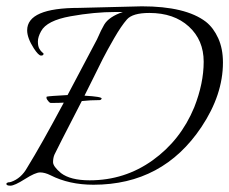

<svg xmlns="http://www.w3.org/2000/svg" viewBox="-22 -569 726 608"><path d="M228 -544 427 -549Q566 -549 630 -500Q654 -481 669 -448Q684 -415 684 -371Q684 -269 616 -167Q494 16 274 16Q197 16 138 -14Q120 -23 105 -23Q90 -23 57 -2Q24 19 11 19Q-2 19 -2 13L0 10L6 8Q6 9 13 7Q45 -4 64 -38Q109 -111 180 -244Q166 -243 139 -243Q135 -243 130 -250Q123 -258 126 -263Q135 -265 192 -268L285 -444Q299 -476 308 -491Q323 -516 367 -531H343Q277 -531 201.5 -517.5Q126 -504 108 -470Q98 -452 98 -437.5Q98 -423 102.5 -415Q107 -407 111.5 -403.5Q116 -400 116 -399Q116 -393 108 -393Q100 -393 85 -416Q64 -449 64 -473Q64 -544 228 -544ZM293 -252Q264 -252 237 -249Q155 -90 150.5 -79.5Q146 -69 146 -55.5Q146 -42 171 -21Q201 2 262 2Q373 2 461.5 -61.5Q550 -125 593 -229Q623 -305 623 -373.5Q623 -442 576 -485Q529 -528 451 -528Q398 -528 380 -507.5Q362 -487 339.5 -448Q317 -409 303 -381.5Q289 -354 272 -319Q255 -284 246 -267V-266Q300 -263 300 -257Q298 -252 293 -252Z"/></svg>

Font: Italianno
Style: Regular
Weight: 400
Designer: Robert E. Leuschke
Foundry: Robert E. Leuschke
Version: Version 1.003